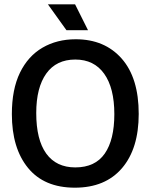

<svg xmlns="http://www.w3.org/2000/svg" viewBox="-20 -856 697 890"><path d="M327 14Q185 14 110 -77.5Q35 -169 35 -327Q35 -442 72.5 -519Q110 -596 177 -635Q244 -674 331 -674Q465 -674 544 -584.5Q623 -495 623 -328Q623 -167 545.5 -76.5Q468 14 327 14ZM329 -80Q421 -80 465.5 -144Q510 -208 510 -327Q510 -448 463 -514Q416 -580 329 -580Q241 -580 194.5 -515Q148 -450 148 -332Q148 -208 194.5 -144Q241 -80 329 -80ZM288 -716 202 -836H328L388 -716Z"/></svg>

Font: Bricolage Grotesque 96pt Medium
Style: Regular
Weight: 500
Designer: Mathieu Triay
Foundry: Atelier Triay
Version: Version 1.001; ttfautohint (v1.8.4.7-5d5b);gftools[0.9.33.de